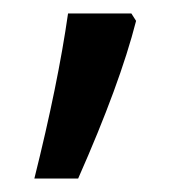

<svg xmlns="http://www.w3.org/2000/svg" viewBox="-20 -136 288 285"><path d="M175 -116 182 -105Q158 -11 96 129H31Q66 -11 81 -116Z"/></svg>

Font: Advent Sans Logo
Style: Regular
Weight: 400
Designer: Types & Symbols
Foundry: Types & Symbols
Version: Version 1.002